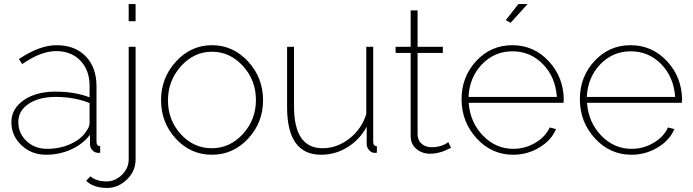

<svg xmlns="http://www.w3.org/2000/svg" viewBox="-20 -750 3404 943"><path d="M206 10Q135 10 85.5 -36.5Q36 -83 36 -150Q36 -216 96.5 -258Q157 -300 252 -300Q347 -300 420 -272V-328Q420 -405 375 -452Q330 -499 256 -499Q180 -499 89 -435L73 -460Q174 -528 258 -528Q348 -528 401 -473.5Q454 -419 454 -326V-54Q454 -32 472 -32V0Q469 1 464 1Q447 1 434.5 -11.5Q422 -24 422 -42V-88Q387 -42 329.5 -16Q272 10 206 10ZM211 -19Q273 -19 326 -42.5Q379 -66 404 -106Q420 -127 420 -146V-244Q344 -274 254 -274Q171 -274 120.5 -240Q70 -206 70 -151Q70 -95 110.5 -57Q151 -19 211 -19Z M507 173Q439 173 403 138L424 116Q453 141 504 141Q545 141 578.5 109Q612 77 612 33V-520H646V32Q646 91 603 132Q560 173 507 173ZM646 -646H612V-730H646Z M1021 10Q916 10 843.5 -69Q771 -148 771 -258Q771 -368 844.5 -448Q918 -528 1021 -528Q1125 -528 1198.5 -448Q1272 -368 1272 -258Q1272 -148 1198.5 -69Q1125 10 1021 10ZM869 -425Q805 -354 805 -257Q805 -160 868 -91Q931 -22 1020 -22Q1109 -22 1173 -92Q1237 -162 1237 -259Q1237 -356 1173 -426Q1109 -496 1021 -496Q933 -496 869 -425Z M1557 10Q1390 10 1390 -224V-520H1424V-228Q1424 -22 1564 -22Q1635 -22 1695.5 -69Q1756 -116 1779 -190V-520H1813V-54Q1813 -32 1831 -32V0Q1827 1 1821 1Q1805 1 1793 -12.5Q1781 -26 1781 -42V-128Q1747 -64 1687 -27Q1627 10 1557 10Z M2182 -52 2195 -24 2184 -19Q2174 -14 2162.5 -9Q2151 -4 2131.5 0.5Q2112 5 2093 5Q2053 5 2025 -18.5Q1997 -42 1997 -81V-490H1923V-520H1997V-699H2031V-520H2155V-490H2031V-86Q2033 -58 2052.5 -42.5Q2072 -27 2099 -27Q2149 -27 2182 -52Z M2571 -730 2488 -638 2464 -651 2526 -730ZM2500 10Q2395 10 2321 -70.5Q2247 -151 2247 -263Q2247 -373 2319 -450.5Q2391 -528 2496 -528Q2602 -528 2675 -449.5Q2748 -371 2749 -260Q2749 -258 2748 -252V-245H2282Q2289 -149 2352 -84Q2415 -19 2501 -19Q2559 -19 2609 -48.5Q2659 -78 2680 -124L2711 -116Q2688 -61 2629 -25.5Q2570 10 2500 10ZM2281 -274H2715Q2708 -372 2646.5 -435Q2585 -498 2497 -498Q2409 -498 2347.5 -434.5Q2286 -371 2281 -274Z M3081 10Q2976 10 2902 -70.5Q2828 -151 2828 -263Q2828 -373 2900 -450.5Q2972 -528 3077 -528Q3183 -528 3256 -449.5Q3329 -371 3330 -260Q3330 -258 3329 -252V-245H2863Q2870 -149 2933 -84Q2996 -19 3082 -19Q3140 -19 3190 -48.5Q3240 -78 3261 -124L3292 -116Q3269 -61 3210 -25.5Q3151 10 3081 10ZM2862 -274H3296Q3289 -372 3227.5 -435Q3166 -498 3078 -498Q2990 -498 2928.5 -434.5Q2867 -371 2862 -274Z"/></svg>

Font: Raleway
Style: ExtraLight
Weight: 200
Designer: Matt McInerney, Pablo Impallari, Rodrigo Fuenzalida
Foundry: Matt McInerney, Pablo Impallari, Rodrigo Fuenzalida
Version: Version 2.001